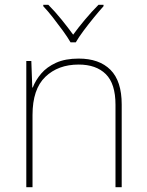

<svg xmlns="http://www.w3.org/2000/svg" viewBox="-20 -783 613 803"><path d="M309 -538Q395 -538 442 -491Q489 -444 489 -346V0H463V-345Q463 -433 422.5 -473Q382 -513 309 -513Q223 -513 169.5 -461.5Q116 -410 116 -302V0H90V-528H111L115 -417H117Q129 -448 152.5 -475.5Q176 -503 214.5 -520.5Q253 -538 309 -538ZM275 -606Q263 -627 243 -654.5Q223 -682 201.5 -709.5Q180 -737 161 -757V-763H182Q210 -735 237.5 -701Q265 -667 286 -638Q307 -667 335.5 -701Q364 -735 392 -763H413V-757Q395 -737 372.5 -709.5Q350 -682 329.5 -654.5Q309 -627 297 -606Z"/></svg>

Font: Noto Sans Sinhala UI Thin
Style: Regular
Weight: 100
Designer: Jelle Bosma - Monotype Design Team
Foundry: Monotype Imaging Inc.
Version: Version 2.006; ttfautohint (v1.8.4.7-5d5b)